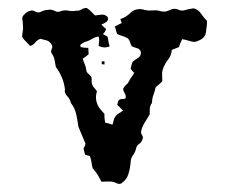

<svg xmlns="http://www.w3.org/2000/svg" viewBox="-20 -463 577 485"><path d="M172 -436Q179 -435 185.5 -439Q192 -443 199 -443Q205 -439 210 -434Q215 -429 220 -424Q228 -425 236.5 -426Q245 -427 252 -420Q255 -412 248.5 -407.5Q242 -403 236 -401Q239 -398 242 -395Q245 -392 248 -390Q246 -382 240 -377Q248 -373 252 -370Q253 -364 254 -358Q255 -352 257 -346Q244 -340 229 -347Q230 -353 230.5 -358.5Q231 -364 229 -371Q219 -369 211 -364Q203 -359 194 -357Q190 -355 185.5 -352Q181 -349 184 -344Q189 -343 193.5 -342.5Q198 -342 203 -342Q203 -338 203.5 -334Q204 -330 204 -326Q200 -323 196.5 -320Q193 -317 189 -315Q191 -308 194 -301Q197 -294 198 -286Q198 -281 203 -277Q208 -273 211 -268Q212 -263 211.5 -258.5Q211 -254 213 -249Q215 -244 218.5 -240.5Q222 -237 225 -232Q219 -215 227 -197Q230 -191 234.5 -186Q239 -181 244 -175Q243 -166 246 -153Q251 -152 255 -151Q259 -150 264 -148Q266 -153 267 -158.5Q268 -164 271 -168Q274 -173 280 -176.5Q286 -180 291 -184Q287 -187 283.5 -191Q280 -195 276 -198Q277 -200 277.5 -203.5Q278 -207 280 -210Q284 -213 288 -213Q292 -213 297 -214Q299 -221 295.5 -226.5Q292 -232 291 -238Q293 -244 298 -248Q303 -252 306 -258Q308 -263 312 -268Q316 -273 319 -279Q317 -281 314.5 -283.5Q312 -286 310 -289Q311 -294 312 -298Q313 -302 315 -307Q321 -312 328.5 -316.5Q336 -321 336 -331Q334 -339 327 -341Q320 -343 313 -346Q310 -351 308.5 -356.5Q307 -362 303 -366Q296 -370 289.5 -372Q283 -374 276 -377Q274 -382 273 -386.5Q272 -391 270 -396Q274 -398 278.5 -400.5Q283 -403 288 -405Q286 -407 285.5 -410Q285 -413 284 -415Q291 -417 297.5 -421Q304 -425 309 -430Q317 -438 327 -439.5Q337 -441 345 -438Q353 -436 360.5 -436.5Q368 -437 375 -437Q382 -436 387 -434.5Q392 -433 399 -434Q403 -435 406.5 -436.5Q410 -438 415 -440Q423 -442 430.5 -438.5Q438 -435 446 -437Q452 -439 457.5 -440Q463 -441 469 -442Q481 -439 488 -428.5Q495 -418 503 -410Q503 -402 502 -395Q501 -388 500 -380Q498 -370 489.5 -364.5Q481 -359 471 -357Q463 -358 455.5 -360.5Q448 -363 440 -364Q435 -353 432 -344Q427 -342 423 -340.5Q419 -339 414 -337Q413 -323 405 -313Q397 -303 392 -290Q389 -282 389.5 -274Q390 -266 390 -258Q386 -253 382 -250Q378 -247 373 -242Q371 -232 367.5 -223Q364 -214 364 -203Q359 -197 358.5 -189.5Q358 -182 358 -174Q353 -165 346.5 -155Q340 -145 337 -134Q335 -127 339 -121.5Q343 -116 339 -109Q337 -103 331.5 -99.5Q326 -96 324 -89Q322 -79 316 -71Q310 -63 310 -53Q309 -39 304.5 -24Q300 -9 288 -1Q285 2 280.5 1.5Q276 1 273 -1Q264 -5 254.5 -4.5Q245 -4 236 -4Q227 -24 214 -38Q212 -46 211 -53.5Q210 -61 207 -69L195 -72Q194 -76 193 -80Q192 -84 191 -88Q195 -94 196 -100Q191 -111 187 -121.5Q183 -132 178 -143Q176 -159 172.5 -174.5Q169 -190 159 -203Q157 -213 149.5 -220.5Q142 -228 144 -238Q142 -254 136 -268Q130 -282 121 -294Q119 -303 118 -310.5Q117 -318 112 -326Q107 -332 110.5 -339Q114 -346 110 -351Q105 -359 97.5 -361Q90 -363 82 -365Q74 -362 69 -355.5Q64 -349 56 -347Q51 -353 45.5 -358Q40 -363 36 -370Q36 -377 37.5 -384Q39 -391 38 -398Q38 -406 36.5 -413.5Q35 -421 41 -426Q46 -432 53.5 -435Q61 -438 67 -435Q76 -429 84 -433.5Q92 -438 101 -438Q110 -440 118 -435.5Q126 -431 134 -435Q144 -438 153 -436Q162 -434 172 -436ZM237 -308H244V-300Q242 -300 240.5 -300.5Q239 -301 237 -301Z"/></svg>

Font: ErikasBuero
Style: Regular
Weight: 400
Designer: Peter Wiegel
Foundry: Peter Wiegel
Version: Version 1.006